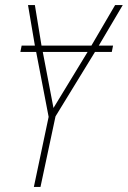

<svg xmlns="http://www.w3.org/2000/svg" viewBox="-20 -734 502 754"><path d="M139 0 198 -277 353 -530H419L424 -555H368L462 -714H432L339 -555H143L117 -714H90L117 -555H65L60 -530H122L171 -275L113 0ZM148 -530H324L190 -310Z"/></svg>

Font: Noto Sans Display SemiCondensed Thin
Style: Italic
Weight: 250
Width: 4
Designer: Monotype Design team
Foundry: Monotype Imaging Inc.
Version: 1.000